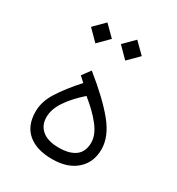

<svg xmlns="http://www.w3.org/2000/svg" viewBox="-153 -724 757 821"><g transform="rotate(30 225.0 -313.5)"><path d="M183.1 -415Q282.7 -335 335.2 -270.5Q387.7 -206.1 387.7 -143.6Q387.7 -79.1 344 -40.5Q300.3 -2 225.1 -2Q147.9 -2 105.2 -38.1Q62.5 -74.2 62.5 -143.6Q62.5 -192.9 93.5 -241.9Q124.5 -291 178.2 -350.6L152.8 -374ZM217.8 -309.6Q170.4 -268.1 142.6 -226.8Q114.7 -185.5 114.7 -146Q114.7 -105.5 143.1 -82Q171.4 -58.6 224.6 -58.6Q278.3 -58.6 306.9 -80.3Q335.4 -102.1 335.4 -146.5Q335.4 -184.6 303.2 -225.8Q271 -267.1 217.8 -309.6ZM234.4 -575.2 285.6 -626.5 337.4 -575.2 285.6 -523.4ZM86.9 -575.2 138.2 -626.5 189.9 -575.2 138.2 -523.4Z"/></g></svg>

Font: Vazir Thin FD-UI
Style: Thin-FD-UI
Weight: 100
Designer: Saber Rastikerdar
Foundry: Saber Rastikerdar
Version: Version 30.1.0